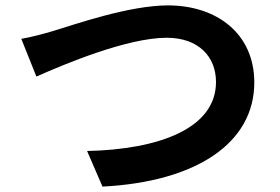

<svg xmlns="http://www.w3.org/2000/svg" viewBox="-20 -692 1040 712"><path d="M59 -548 115 -408C218 -454 452 -552 598 -552C717 -552 781 -481 781 -388C781 -216 571 -138 303 -132L360 0C709 -18 923 -162 923 -386C923 -569 782 -672 603 -672C458 -672 257 -601 180 -578C144 -567 95 -554 59 -548Z"/></svg>

Font: Noto Sans KR Bold
Style: Regular
Weight: 700
Designer: Ryoko NISHIZUKA  (kana & ideographs); Paul D. Hunt (Latin, Greek & Cyrillic); Wenlong ZHANG  (bopomofo); Sandoll Communi
Foundry: Adobe Systems Incorporated
Version: Version 1.004;PS 1.004;hotconv 1.0.82;makeotf.lib2.5.63406